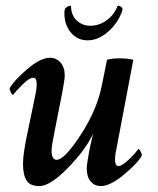

<svg xmlns="http://www.w3.org/2000/svg" viewBox="-20 -629 540 656"><path d="M289.1 -541Q317.4 -541 342.8 -558.6Q368.2 -576.2 380.9 -606.4Q380.9 -609.4 384.8 -609.4Q389.6 -609.4 394.5 -605Q399.4 -600.6 398.4 -596.7L397.5 -592.8Q396.5 -589.8 396.5 -588.9Q381.8 -548.8 348.6 -520Q315.4 -491.2 279.3 -491.2Q243.2 -491.2 220.7 -519.5Q198.2 -547.9 200.2 -589.8Q200.2 -590.8 201.2 -593.8V-596.7Q202.1 -600.6 208.5 -605Q214.8 -609.4 219.7 -609.4Q222.7 -609.4 222.7 -606.4Q223.6 -576.2 242.7 -558.6Q261.7 -541 289.1 -541ZM283.2 -103.5Q286.1 -122.1 297.9 -171.9Q272.5 -117.2 211.9 -55.2Q151.4 6.8 114.3 6.8Q83 6.8 70.8 -12.2Q58.6 -31.2 58.6 -70.3Q58.6 -104.5 75.2 -181.6Q75.2 -182.6 87.4 -239.7Q99.6 -296.9 101.6 -308.6Q105.5 -328.1 105.5 -339.8Q105.5 -363.3 93.8 -363.3Q80.1 -363.3 57.1 -340.3Q34.2 -317.4 24.4 -304.7Q21.5 -304.7 17.1 -313.5Q12.7 -322.3 12.7 -327.1Q26.4 -352.5 72.3 -392.1Q118.2 -431.6 150.4 -431.6Q172.9 -431.6 187 -415Q201.2 -398.4 201.2 -371.1Q201.2 -358.4 193.4 -316.4L166 -177.7Q156.2 -128.9 156.2 -114.3Q156.2 -83 173.8 -83Q200.2 -83 255.9 -168.5Q311.5 -253.9 328.1 -337.9Q330.1 -348.6 336.9 -381.3Q343.8 -414.1 345.7 -424.8Q362.3 -429.7 387.7 -429.7Q416 -429.7 435.5 -424.8L377 -116.2Q373 -100.6 373 -84Q373 -61.5 384.8 -61.5Q394.5 -61.5 411.6 -76.2Q428.7 -90.8 438.5 -102.5Q448.2 -114.3 453.1 -120.1Q456.1 -120.1 460.4 -111.3Q464.8 -102.5 464.8 -97.7Q451.2 -72.3 403.8 -32.7Q356.4 6.8 324.2 6.8Q303.7 6.8 290 -8.8Q276.4 -24.4 276.4 -52.7Q276.4 -66.4 283.2 -103.5Z"/></svg>

Font: Crimson
Style: SemiboldItalic
Weight: 600
Italic angle: -11°
Version: Version 0.8 ; ttfautohint (v1.00) -l 8 -r 50 -G 200 -x 14 -D